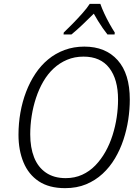

<svg xmlns="http://www.w3.org/2000/svg" viewBox="-20 -967 723 997"><path d="M318 10Q235 10 181.5 -25.5Q128 -61 102 -124Q76 -187 76 -267Q76 -326 86 -382.5Q96 -439 115.5 -490Q135 -541 163.5 -584Q192 -627 230 -658.5Q268 -690 315.5 -707.5Q363 -725 418 -725Q528 -725 591 -654.5Q654 -584 654 -450Q654 -399 646 -346Q638 -293 621 -241.5Q604 -190 577 -144.5Q550 -99 512.5 -64.5Q475 -30 427 -10Q379 10 318 10ZM321 -42Q368 -42 406.5 -59.5Q445 -77 475 -108Q505 -139 527.5 -179Q550 -219 564.5 -265Q579 -311 586 -358Q593 -405 593 -450Q593 -555 547.5 -614Q502 -673 414 -673Q367 -673 328 -656.5Q289 -640 258 -611Q227 -582 204.5 -543Q182 -504 167 -458.5Q152 -413 144.5 -365Q137 -317 137 -269Q137 -201 157 -150Q177 -99 218.5 -70.5Q260 -42 321 -42ZM311 -798Q330 -816 356 -842.5Q382 -869 407 -897Q432 -925 446 -947H501Q509 -924 521.5 -897Q534 -870 548.5 -844Q563 -818 576 -798L575 -788H538Q526 -803 513.5 -821Q501 -839 489 -858.5Q477 -878 467 -896Q440 -869 409.5 -840Q379 -811 351 -788H310Z"/></svg>

Font: Noto Sans Display Light
Style: Italic
Weight: 300
Italic angle: -12°
Designer: Monotype Design Team
Foundry: Monotype Imaging Inc.
Version: Version 2.003